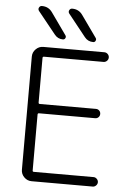

<svg xmlns="http://www.w3.org/2000/svg" viewBox="-62 -1020 706 1043"><g transform="rotate(5 291.0 -498.5)"><path d="M158.2 -701.2Q151.4 -701.2 151.4 -693.4V-451.2Q151.4 -443.4 158.2 -443.4H464.8Q475.6 -443.4 482.9 -436Q490.2 -428.7 490.2 -418Q490.2 -407.2 482.9 -399.9Q475.6 -392.6 464.8 -392.6H158.2Q151.4 -392.6 151.4 -384.8V-80.1Q151.4 -73.2 158.2 -73.2H484.4Q494.1 -73.2 502 -65.4Q509.8 -57.6 509.8 -47.4Q509.8 -37.1 502 -29.3Q494.1 -21.5 484.4 -21.5H150.4Q127 -21.5 109.9 -38.6Q92.8 -55.7 92.8 -79.1V-696.3Q92.8 -719.7 109.9 -736.8Q127 -753.9 150.4 -753.9H483.4Q494.1 -753.9 502 -746.1Q509.8 -738.3 509.8 -727.5Q509.8 -716.8 502 -709Q494.1 -701.2 483.4 -701.2ZM418 -803.7Q388.7 -803.7 371.1 -826.2L275.4 -946.3Q268.6 -955.1 273.4 -964.8Q278.3 -974.6 289.1 -974.6Q325.2 -974.6 345.7 -945.3L429.7 -827.1Q432.6 -823.2 432.6 -818.4Q432.6 -815.4 430.7 -811.5Q426.8 -803.7 418 -803.7ZM252.9 -803.7Q224.6 -803.7 207 -826.2L110.4 -946.3Q106.4 -951.2 106.4 -957Q106.4 -960.9 108.4 -964.8Q113.3 -974.6 124 -974.6Q160.2 -974.6 180.7 -945.3L264.6 -827.1Q267.6 -823.2 267.6 -818.4Q267.6 -815.4 265.6 -811.5Q261.7 -803.7 252.9 -803.7Z"/></g></svg>

Font: irohamaru Light
Style: Regular
Weight: 200
Designer: [Source Han Sans]
Ryoko NISHIZUKA  (kana & ideographs); Paul D. Hunt (Latin, Greek & Cyrillic); Wenlong ZHANG  (bopomofo
Version: Version 1.01